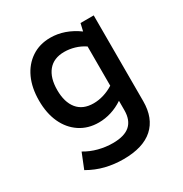

<svg xmlns="http://www.w3.org/2000/svg" viewBox="-165 -611 911 958"><g transform="rotate(-30 290.0 -132.0)"><path d="M273 222Q220 222 171 210Q122 198 75 171L110 84Q145 105 185.5 115.5Q226 126 267 126Q334 126 366 97.5Q398 69 398 12V-42Q365 -20 329.5 -9Q294 2 258 2Q196 2 149.5 -29Q103 -60 78 -114.5Q53 -169 53 -242Q53 -315 78 -369.5Q103 -424 149.5 -455Q196 -486 258 -486Q340 -486 416 -431L426 -474H502V20Q502 118 444 170Q386 222 273 222ZM283 -94Q312 -94 341.5 -103Q371 -112 398 -129V-355Q371 -373 341.5 -381.5Q312 -390 283 -390Q222 -390 190 -351Q158 -312 158 -242Q158 -172 190 -133Q222 -94 283 -94Z"/></g></svg>

Font: Sometype Mono SemiBold
Style: Regular
Weight: 600
Designer: Ryoichi Tsunekawa
Foundry: Dharma Type
Version: Version 1.001